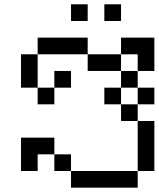

<svg xmlns="http://www.w3.org/2000/svg" viewBox="-20 -866 732 886"><path d="M76.9 -538.5H153.8V-461.5H76.9ZM76.9 -615.4H153.8V-538.5H76.9ZM153.8 -692.3H230.8V-615.4H153.8ZM230.8 -692.3H307.7V-615.4H230.8ZM307.7 -692.3H384.6V-615.4H307.7ZM384.6 -615.4H461.5V-538.5H384.6ZM615.4 -615.4H692.3V-538.5H615.4ZM615.4 -692.3H692.3V-615.4H615.4ZM538.5 -692.3H615.4V-615.4H538.5ZM153.8 -461.5H230.8V-384.6H153.8ZM615.4 -307.7H692.3V-230.8H615.4ZM615.4 -230.8H692.3V-153.8H615.4ZM615.4 -153.8H692.3V-76.9H615.4ZM538.5 -76.9H615.4V0H538.5ZM461.5 -76.9H538.5V0H461.5ZM384.6 -76.9H461.5V0H384.6ZM307.7 -76.9H384.6V0H307.7ZM230.8 -153.8H307.7V-76.9H230.8ZM153.8 -230.8H230.8V-153.8H153.8ZM76.9 -230.8H153.8V-153.8H76.9ZM76.9 -153.8H153.8V-76.9H76.9ZM538.5 -538.5H615.4V-461.5H538.5ZM461.5 -461.5H538.5V-384.6H461.5ZM615.4 -461.5H692.3V-384.6H615.4ZM538.5 -384.6H615.4V-307.7H538.5ZM461.5 -615.4H538.5V-538.5H461.5ZM230.8 -538.5H307.7V-461.5H230.8ZM307.7 -846.2H384.6V-769.2H307.7ZM461.5 -846.2H538.5V-769.2H461.5Z"/></svg>

Font: Jacquarda Bastarda 9
Style: Regular
Weight: 400
Designer: Sarah Cadigan-Fried
Version: Version 1.000; ttfautohint (v1.8.4.7-5d5b)